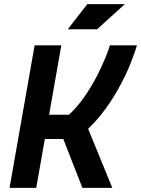

<svg xmlns="http://www.w3.org/2000/svg" viewBox="-20 -914 686 934"><path d="M26.4 0 148.4 -693.4H278.3L156.2 0ZM127.9 -237.8 150.4 -356H371.6L348.6 -237.8ZM380.9 0 253.9 -324.7 377.4 -363.8 526.4 0ZM358.9 -245.6 260.3 -316.4Q301.3 -338.9 337.2 -377.2Q373 -415.5 403.1 -461.4Q433.1 -507.3 455.8 -552.7Q478.5 -598.1 493.7 -635.3Q508.8 -672.4 514.6 -693.4H646Q634.8 -653.8 611.6 -596.9Q588.4 -540 552.7 -476.6Q517.1 -413.1 468.8 -352.5Q420.4 -292 358.9 -245.6ZM309.6 -771.5 404.8 -894H587.4L452.1 -771.5Z"/></svg>

Font: Cascadia Code PL
Style: Italic
Weight: 400
Italic angle: -10°
Monospace: yes
Designer: Aaron Bell
Foundry: Saja Typeworks
Version: Version 2404.023